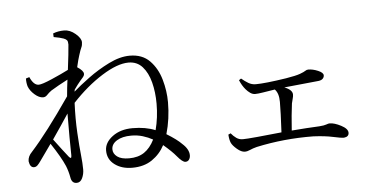

<svg xmlns="http://www.w3.org/2000/svg" viewBox="-54 -895 2109 1052"><g transform="rotate(-5 1000.0 -369.0)"><path d="M625 -59Q675 -59 708.5 -81.5Q742 -104 765 -150Q740 -164 710.5 -173Q681 -182 647 -182Q598 -182 568 -163.5Q538 -145 538 -116Q538 -92 560 -75.5Q582 -59 625 -59ZM311 -103Q309 -186 310 -333Q268 -269 219 -198Q269 -131 297 -96Q304 -88 307.5 -89.5Q311 -91 311 -103ZM361 -460 359 -449Q393 -479 446.5 -518.5Q500 -558 561.5 -588.5Q623 -619 677 -619Q746 -619 787 -577Q828 -535 846 -472Q864 -409 864 -347Q864 -256 840 -173Q897 -138 922 -112Q958 -80 958 -47Q958 -33 951 -23Q944 -13 931 -13Q915 -13 886 -48Q864 -75 817 -115Q792 -67 747.5 -36.5Q703 -6 638 -6Q580 -6 541.5 -35Q503 -64 503 -112Q503 -156 547 -189Q591 -222 658 -222Q730 -222 783 -200Q801 -268 801 -344Q801 -408 787 -462Q773 -516 743.5 -549Q714 -582 667 -582Q606 -582 520 -528Q434 -474 354 -388Q350 -301 354.5 -222.5Q359 -144 364 -100Q369 -53 369 -20Q369 5 358.5 27.5Q348 50 327 50Q300 50 295 16Q289 -17 277 -47Q255 -98 203 -176Q168 -126 139 -86Q130 -73 121.5 -64.5Q113 -56 102 -56Q80 -56 75 -91Q75 -118 98 -141Q185 -237 316 -427Q320 -474 326 -518Q272 -490 233 -466Q218 -455 208 -444Q198 -433 185 -433Q163 -433 138.5 -454.5Q114 -476 105 -501Q99 -523 100 -544L119 -550Q139 -504 167 -504Q185 -504 240.5 -528Q296 -552 333 -571Q345 -665 348 -709Q348 -726 343 -732.5Q338 -739 325 -744Q306 -751 271 -757L270 -777Q298 -788 331 -788Q363 -788 393 -762.5Q423 -737 423 -715Q423 -699 417 -686.5Q411 -674 402 -645Q395 -624 385 -581Q419 -559 419 -542Q419 -533 412.5 -525Q406 -517 396 -506Q379 -486 361 -460Z M1262 -433 1274 -441Q1293 -425 1311.5 -414Q1330 -403 1352 -403Q1403 -403 1520 -421Q1575 -430 1598 -438.5Q1621 -447 1628.5 -452.5Q1636 -458 1645 -458Q1670 -458 1698.5 -446Q1727 -434 1727 -419Q1727 -409 1719.5 -401Q1712 -393 1696 -391Q1634 -385 1506 -372Q1550 -355 1550 -329Q1550 -319 1546.5 -307Q1543 -295 1540 -281Q1532 -222 1526 -133Q1611 -140 1679 -143Q1706 -145 1717.5 -149.5Q1729 -154 1736 -154Q1762 -154 1798.5 -135Q1835 -116 1835 -94Q1835 -72 1808 -69Q1791 -69 1748 -78.5Q1705 -88 1641 -91Q1479 -93 1327 -60Q1304 -54 1289 -47Q1274 -40 1260 -40Q1241 -40 1217.5 -60Q1194 -80 1187 -96Q1180 -112 1178 -141L1191 -147Q1204 -131 1219.5 -120Q1235 -109 1255 -109Q1275 -109 1334.5 -114.5Q1394 -120 1469 -128Q1475 -241 1475 -295Q1475 -343 1453 -365Q1415 -359 1387 -354.5Q1359 -350 1344 -350Q1330 -350 1317 -359Q1304 -368 1293 -381Q1275 -402 1262 -433Z"/></g></svg>

Font: Han-Nom Khai
Style: Regular
Weight: 400
Version: Version 1.200;June 22, 2023;FontCreator 14.0.0.2814 64-bit